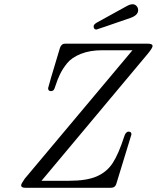

<svg xmlns="http://www.w3.org/2000/svg" viewBox="-20 -890 743 910"><path d="M80.1 -12.2Q80.1 -18.1 97.2 -43L607.9 -651.9H464.8Q405.8 -651.9 362.8 -634.5Q319.8 -617.2 298.3 -590.6Q276.9 -564 264.4 -538.1Q252 -512.2 244.9 -489Q237.8 -465.8 232.9 -461.9Q227.1 -458 222.2 -458Q208 -458 208 -472.2Q208 -477.1 264.2 -663.1Q271 -683.1 289.1 -683.1H679.2Q703.1 -683.1 703.1 -671.9Q703.1 -663.1 682.1 -637.2L176.8 -33.2H308.1Q391.1 -33.2 439 -54.2Q486.8 -75.2 514.4 -117.7Q542 -160.2 568.8 -243.2Q575.7 -266.1 589.8 -266.1Q603 -266.1 603 -252.9L530.8 -17.1Q524.9 0 505.9 0H100.1Q80.1 0 80.1 -12.2ZM423.8 -765.1Q423.8 -773.9 438.2 -782.5Q452.6 -791 578.6 -859.9Q595.7 -869.6 607.7 -869.9Q619.6 -870.1 627.2 -861.6Q634.8 -853 634.8 -841.8Q634.8 -817.9 598.6 -805.2Q439.5 -750 437 -750Q423.8 -750 423.8 -765.1Z"/></svg>

Font: CMU Classical Serif
Style: Italic
Weight: 500
Italic angle: -14.04°
Version: Version 0.7.0